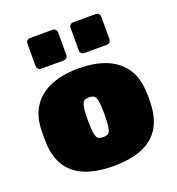

<svg xmlns="http://www.w3.org/2000/svg" viewBox="-139 -877 920 999"><g transform="rotate(-20 321.0 -377.5)"><path d="M321 10Q229 10 166 -15Q103 -40 69.5 -90Q36 -140 31 -213Q30 -236 30 -260.5Q30 -285 31 -307Q36 -381 72 -430.5Q108 -480 171 -505Q234 -530 321 -530Q408 -530 471 -505Q534 -480 570 -430.5Q606 -381 611 -307Q613 -285 613 -260.5Q613 -236 611 -213Q606 -140 572.5 -90Q539 -40 476 -15Q413 10 321 10ZM321 -150Q350 -150 357 -166.5Q364 -183 366 -218Q367 -233 367 -260Q367 -287 366 -302Q364 -335 357 -352.5Q350 -370 321 -370Q293 -370 285.5 -352.5Q278 -335 276 -302Q275 -287 275 -260Q275 -233 276 -218Q278 -183 285.5 -166.5Q293 -150 321 -150ZM378 -595Q368 -595 361.5 -601.5Q355 -608 355 -618V-742Q355 -752 361.5 -758.5Q368 -765 378 -765H502Q512 -765 518.5 -758.5Q525 -752 525 -742V-618Q525 -608 518.5 -601.5Q512 -595 502 -595ZM139 -595Q129 -595 122.5 -601.5Q116 -608 116 -618V-742Q116 -752 122.5 -758.5Q129 -765 139 -765H263Q273 -765 279.5 -758.5Q286 -752 286 -742V-618Q286 -608 279.5 -601.5Q273 -595 263 -595Z"/></g></svg>

Font: Rubik Light Black
Style: Regular
Weight: 900
Version: Version 2.104